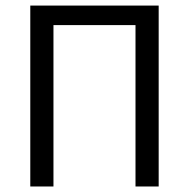

<svg xmlns="http://www.w3.org/2000/svg" viewBox="-20 -676 685 696"><path d="M89.8 0V-655.8H555.2V0H471.2V-585H173.8V0Z"/></svg>

Font: Source Sans Pro
Style: Regular
Weight: 400
Designer: Paul D. Hunt
Foundry: Adobe Systems Incorporated
Version: Version 3.006;hotconv 1.0.111;makeotfexe 2.5.65597